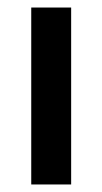

<svg xmlns="http://www.w3.org/2000/svg" viewBox="-20 -490 272 510"><path d="M63 -470H169V0H63Z"/></svg>

Font: Athiti SemiBold
Style: Regular
Weight: 600
Designer: CadsonDemak Team
Foundry: CadsonDemak
Version: Version 1.033